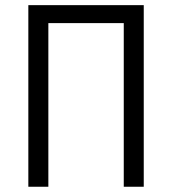

<svg xmlns="http://www.w3.org/2000/svg" viewBox="-20 -711 655 731"><path d="M87.9 -691.4H527.3V0H451.2V-623H164.1V0H87.9Z"/></svg>

Font: Gidole
Style: Regular
Weight: 400
Version: Version 2.100; ttfautohint (v1.8.4.7-5d5b)